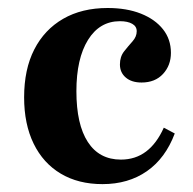

<svg xmlns="http://www.w3.org/2000/svg" viewBox="-20 -449 483 480"><path d="M236.3 11.3Q175.8 11.3 131.9 -14.9Q87.9 -41.1 64.1 -89.9Q40.3 -138.7 40.3 -205.6Q40.3 -275.8 65.7 -325.4Q91.1 -375 137.9 -402Q184.7 -429 249.2 -429Q296.8 -429 332.3 -414.9Q367.7 -400.8 387.5 -375.8Q407.3 -350.8 407.3 -316.9Q407.3 -285.5 387.5 -264.1Q367.7 -242.7 333.9 -242.7Q308.9 -242.7 294.4 -255.2Q279.8 -267.7 279.8 -287.9Q279.8 -307.3 290.3 -320.6Q300.8 -333.9 311.3 -345.6Q321.8 -357.3 321.8 -371Q321.8 -383.1 310.5 -389.5Q299.2 -396 279.8 -396Q229 -396 200 -349.2Q171 -302.4 171 -221Q171 -137.9 199.6 -94Q228.2 -50 282.3 -50Q318.5 -50 345.2 -70.2Q371.8 -90.3 389.5 -129.8L416.9 -115.3Q393.5 -53.2 347.2 -21Q300.8 11.3 236.3 11.3Z"/></svg>

Font: Playfair 5pt SemiExpanded Light ExtraBold
Style: Regular
Weight: 800
Version: Version 2.001;gftools[0.9.30]